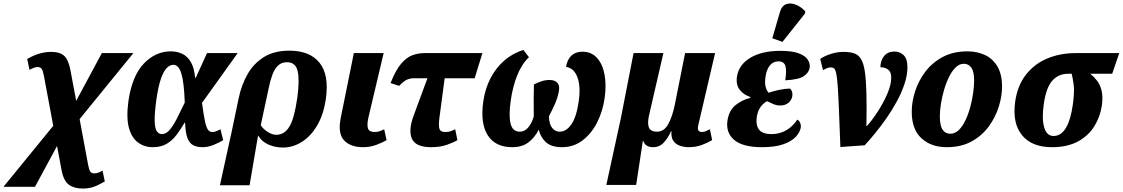

<svg xmlns="http://www.w3.org/2000/svg" viewBox="-94 -844 6514 1114"><path d="M-74 240 215 -114 160 -408Q154 -437 146.5 -446Q139 -455 124 -455Q112 -455 99.5 -449.5Q87 -444 77 -439L64 -502Q104 -525 138 -534Q172 -543 202 -543Q254 -543 279 -519.5Q304 -496 315 -435L348 -259L497 -536H680L368 -153L417 111Q423 143 430.5 152.5Q438 162 453 162Q466 162 478.5 157Q491 152 501 146L514 209Q476 231 448.5 240.5Q421 250 386 250Q337 250 306 228Q275 206 263 142L237 3L109 240Z M792 10Q744 10 707 -17Q670 -44 654 -102.5Q638 -161 651 -257Q672 -403 740 -474.5Q808 -546 897 -546Q933 -546 963 -532Q993 -518 1013 -484.5Q1033 -451 1038 -393H1042L1107 -536H1285L1078 -247Q1087 -181 1094.5 -144Q1102 -107 1112 -92.5Q1122 -78 1138 -78Q1148 -78 1159 -82Q1170 -86 1185 -94L1201 -31Q1175 -15 1143.5 -2.5Q1112 10 1081 10Q1049 10 1027 -1.5Q1005 -13 993.5 -43.5Q982 -74 980 -132H977Q954 -93 930 -61Q906 -29 873 -9.5Q840 10 792 10ZM846 -66Q870 -66 891 -91Q912 -116 933 -157.5Q954 -199 978 -249Q974 -365 958.5 -416.5Q943 -468 912 -468Q892 -468 873.5 -449.5Q855 -431 839.5 -386.5Q824 -342 813 -264Q802 -182 803.5 -139.5Q805 -97 816.5 -81.5Q828 -66 846 -66Z M1291 -275Q1307 -351 1342 -413Q1377 -475 1436.5 -512.5Q1496 -550 1585 -550Q1703 -550 1759.5 -480.5Q1816 -411 1797 -273Q1784 -180 1746.5 -116.5Q1709 -53 1657 -20.5Q1605 12 1548 12Q1503 12 1464 -5Q1425 -22 1405 -56H1403L1354 231H1182L1253 -93ZM1509 -62Q1557 -62 1585.5 -110Q1614 -158 1631 -277Q1645 -381 1633 -432Q1621 -483 1571 -483Q1539 -483 1518.5 -463Q1498 -443 1485.5 -408Q1473 -373 1464 -328L1419 -118Q1432 -96 1458.5 -79Q1485 -62 1509 -62Z M2013 10Q1939 10 1902 -30Q1865 -70 1883 -160L1959 -536H2132L2044 -164Q2034 -120 2041 -99Q2048 -78 2080 -78Q2095 -78 2108 -82.5Q2121 -87 2135 -94L2149 -31Q2128 -18 2091 -4Q2054 10 2013 10Z M2408 10Q2318 10 2296 -39Q2274 -88 2307 -176L2386 -390H2310Q2286 -390 2267.5 -382Q2249 -374 2222 -346L2172 -362Q2202 -438 2234 -475Q2266 -512 2300 -524Q2334 -536 2370 -536H2705L2660 -390H2486L2456 -164Q2450 -120 2455 -99Q2460 -78 2491 -78Q2507 -78 2520 -82.5Q2533 -87 2547 -94L2560 -31Q2539 -18 2499.5 -4Q2460 10 2408 10Z M2710 -255Q2720 -327 2751 -388Q2782 -449 2831 -492Q2880 -535 2943 -554L2975 -512Q2932 -471 2906 -404.5Q2880 -338 2869 -258Q2857 -173 2868.5 -126.5Q2880 -80 2922 -80Q2950 -80 2970.5 -104Q2991 -128 3003 -168Q3002 -222 3002.5 -272.5Q3003 -323 3004 -354Q3023 -364 3046.5 -372Q3070 -380 3095 -380Q3126 -380 3141 -362.5Q3156 -345 3147 -306Q3140 -273 3127.5 -244.5Q3115 -216 3091 -169Q3092 -124 3109.5 -102Q3127 -80 3153 -80Q3192 -80 3221.5 -123Q3251 -166 3264 -257Q3276 -344 3256 -396.5Q3236 -449 3190 -456Q3206 -544 3286 -544Q3337 -544 3369.5 -508.5Q3402 -473 3413.5 -412Q3425 -351 3414 -274Q3403 -197 3370 -132.5Q3337 -68 3285.5 -29Q3234 10 3166 10Q3106 10 3074 -18.5Q3042 -47 3032 -92Q3008 -45 2971.5 -17.5Q2935 10 2878 10Q2780 10 2736 -59Q2692 -128 2710 -255Z M3424 229 3508 -157 3582 -536H3755L3673 -180Q3661 -131 3670.5 -105.5Q3680 -80 3718 -80Q3759 -80 3783 -123.5Q3807 -167 3821 -235L3881 -536H4055L3958 -120Q3952 -94 3959 -86Q3966 -78 3979 -78Q3989 -78 4000.5 -82.5Q4012 -87 4025 -94L4038 -31Q4009 -14 3975.5 -2Q3942 10 3903 10Q3878 10 3853.5 2.5Q3829 -5 3814 -25Q3799 -45 3802 -82H3799Q3783 -45 3758 -17.5Q3733 10 3695 10Q3650 10 3638 -27H3636L3597 229Z M4327 10Q4215 10 4165.5 -32.5Q4116 -75 4127 -146Q4136 -203 4173 -233.5Q4210 -264 4259 -276L4260 -281Q4220 -294 4197.5 -323.5Q4175 -353 4182 -400Q4193 -469 4260 -509Q4327 -549 4434 -549Q4502 -549 4540.5 -534.5Q4579 -520 4593 -497.5Q4607 -475 4604 -451Q4599 -422 4569.5 -402Q4540 -382 4462 -378Q4471 -434 4463 -461Q4455 -488 4423 -488Q4392 -488 4373 -464.5Q4354 -441 4348 -402Q4342 -366 4348 -341.5Q4354 -317 4366 -306Q4395 -316 4429 -323Q4463 -330 4490 -330Q4507 -314 4503 -286Q4499 -263 4480.5 -247.5Q4462 -232 4434 -232Q4412 -232 4393 -240Q4374 -248 4357 -257Q4338 -248 4320.5 -225.5Q4303 -203 4297 -167Q4290 -119 4309.5 -92.5Q4329 -66 4382 -66Q4419 -66 4449 -79Q4479 -92 4500 -112Q4521 -132 4532 -150Q4542 -145 4548 -132.5Q4554 -120 4552 -103Q4547 -76 4523 -50Q4499 -24 4451 -7Q4403 10 4327 10ZM4446 -601 4387 -622 4431 -773Q4442 -811 4468 -820Q4494 -829 4524.5 -816.5Q4555 -804 4578 -778L4577 -766Z M4665 -502Q4689 -519 4726 -531Q4763 -543 4800 -543Q4837 -543 4862 -534.5Q4887 -526 4902 -501Q4917 -476 4924 -428.5Q4931 -381 4933 -304Q4935 -227 4933 -113H4936Q4969 -150 5001 -200Q5033 -250 5055 -301.5Q5077 -353 5077 -394Q5077 -427 5058.5 -440.5Q5040 -454 5014 -454Q5015 -494 5036 -519.5Q5057 -545 5096 -545Q5127 -545 5149 -524Q5171 -503 5171 -455Q5171 -408 5154 -357Q5137 -306 5109 -254.5Q5081 -203 5047.5 -155.5Q5014 -108 4981.5 -68.5Q4949 -29 4923 -1L4782 9Q4777 -124 4773.5 -209.5Q4770 -295 4766.5 -344.5Q4763 -394 4758 -417.5Q4753 -441 4745.5 -447Q4738 -453 4726 -453Q4716 -453 4704.5 -448.5Q4693 -444 4681 -437Z M5399 10Q5309 10 5252.5 -41.5Q5196 -93 5196 -196Q5196 -253 5215.5 -314Q5235 -375 5275 -428Q5315 -481 5376 -513.5Q5437 -546 5520 -546Q5575 -546 5620.5 -525Q5666 -504 5693 -458.5Q5720 -413 5720 -340Q5720 -286 5701 -225Q5682 -164 5643 -110.5Q5604 -57 5543.5 -23.5Q5483 10 5399 10ZM5420 -68Q5447 -68 5469 -89.5Q5491 -111 5508 -147Q5525 -183 5536 -224.5Q5547 -266 5552.5 -306Q5558 -346 5558 -377Q5558 -428 5542 -451Q5526 -474 5498 -474Q5473 -474 5451.5 -453.5Q5430 -433 5413 -399Q5396 -365 5384 -324Q5372 -283 5365.5 -242.5Q5359 -202 5359 -169Q5359 -115 5375 -91.5Q5391 -68 5420 -68Z M6010 10Q5892 10 5835.5 -60Q5779 -130 5796 -253Q5809 -347 5858 -410Q5907 -473 5982 -504.5Q6057 -536 6149 -536H6400L6359 -416H6232Q6253 -399 6271 -376Q6289 -353 6297.5 -318.5Q6306 -284 6299 -231Q6289 -165 6254.5 -110Q6220 -55 6159 -22.5Q6098 10 6010 10ZM6019 -55Q6105 -55 6131 -239Q6141 -314 6135.5 -353Q6130 -392 6124 -416H6103Q6048 -416 6012 -376.5Q5976 -337 5962 -240Q5950 -154 5964.5 -104.5Q5979 -55 6019 -55Z"/></svg>

Font: Noto Serif SemiCondensed ExtraBold
Style: Italic
Weight: 800
Width: 4
Italic angle: -12°
Designer: Monotype Design Team
Foundry: Monotype Imaging Inc.
Version: Version 2.014; ttfautohint (v1.8.4.7-5d5b)